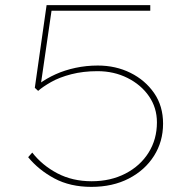

<svg xmlns="http://www.w3.org/2000/svg" viewBox="-20 -720 746 750"><path d="M337 10Q254 10 192.5 -23Q131 -56 90 -106L106 -124Q145 -74 204 -43Q263 -12 338 -12Q412 -12 470 -42Q528 -72 560.5 -124Q593 -176 593 -242Q593 -299 562 -344Q531 -389 478 -415.5Q425 -442 361 -442Q305 -442 258.5 -430Q212 -418 179.5 -399.5Q147 -381 129 -365L116 -377L162 -700H567V-678H167L183 -690L139 -387L132 -392Q162 -414 197.5 -430Q233 -446 275 -455Q317 -464 362 -464Q432 -464 489.5 -435.5Q547 -407 582 -356.5Q617 -306 617 -237Q617 -167 581.5 -111Q546 -55 483 -22.5Q420 10 337 10Z"/></svg>

Font: Lexend Peta Thin
Style: Regular
Weight: 250
Version: Version 1.007